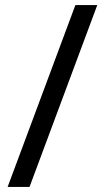

<svg xmlns="http://www.w3.org/2000/svg" viewBox="-20 -734 412 754"><path d="M362 -714 96 0H10L276 -714Z"/></svg>

Font: uguzrati25
Style: Book
Weight: 400
Designer: Jelle Bosma - Monotype Design Team, Universal Thirst
Foundry: Monotype Imaging Inc.
Version: Version 2.106